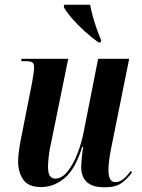

<svg xmlns="http://www.w3.org/2000/svg" viewBox="-20 -786 602 816"><path d="M425 10Q385 10 363.5 -2Q342 -14 333.5 -33.5Q325 -53 325 -75Q325 -86 326.5 -103Q328 -120 330 -136.5Q332 -153 334 -161H329Q301 -69 255.5 -30Q210 9 155 9Q100 9 78.5 -23Q57 -55 57 -99Q57 -123 62 -156Q67 -189 73 -216L116 -433Q125 -483 125 -499Q125 -513 119 -519.5Q113 -526 89 -526H70L72 -536H270L198 -183Q191 -154 187.5 -124.5Q184 -95 184 -78Q184 -50 192 -38.5Q200 -27 215 -27Q243 -27 267 -57Q291 -87 309 -133Q327 -179 336 -227L397 -536H529L452 -154Q441 -99 441 -62Q441 -12 470 -12Q489 -12 505.5 -26Q522 -40 536 -60L541 -53Q521 -26 496.5 -8Q472 10 425 10ZM398 -606Q370 -626 340 -653Q310 -680 286 -708Q262 -736 251 -756L253 -766H363Q367 -743 375 -714.5Q383 -686 392.5 -659.5Q402 -633 410 -615L408 -606Z"/></svg>

Font: Noto Serif Display ExtraCondensed
Style: Bold Italic
Weight: 700
Width: 2
Italic angle: -12°
Designer: Monotype Design Team
Foundry: Monotype Imaging Inc.
Version: Version 2.009